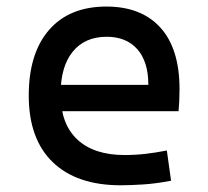

<svg xmlns="http://www.w3.org/2000/svg" viewBox="-20 -547 626 577"><path d="M342.8 9.8Q210.4 9.8 138.4 -59.8Q66.4 -129.4 66.4 -259.8Q66.4 -386.7 127.4 -457Q188.5 -527.3 299.8 -527.3Q404.8 -527.3 462.2 -463.9Q519.5 -400.4 519.5 -279.3Q519.5 -243.7 516.6 -212.9H153.3V-292H425.8Q425.8 -361.8 392.6 -399.2Q359.4 -436.5 300.8 -436.5Q234.9 -436.5 198.5 -391.6Q162.1 -346.7 162.1 -264.6Q162.1 -174.8 212.2 -127.9Q262.2 -81.1 354.5 -81.1Q386.7 -81.1 418 -84.7Q449.2 -88.4 481.4 -94.7L494.1 -3.9Q448.2 4.9 410.2 7.3Q372.1 9.8 342.8 9.8Z"/></svg>

Font: Cascadia Code PL
Style: Regular
Weight: 400
Monospace: yes
Designer: Aaron Bell
Foundry: Saja Typeworks
Version: Version 2102.003